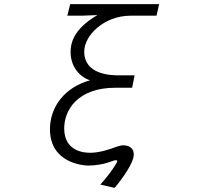

<svg xmlns="http://www.w3.org/2000/svg" viewBox="-20 -798 1040 930"><path d="M535 112C572 69 628 -10 628 -49C628 -88 595 -94 578 -94H573C566 -94 555 -90 547 -88C510 -74 461 -58 417 -58C394 -58 291 -61 291 -176C291 -266 357 -373 539 -373H620L632 -433H556C515 -433 388 -437 388 -548C388 -626 483 -722 613 -722H738L751 -778H320L306 -722H375L452 -725C331 -655 322 -583 322 -546C322 -472 369 -424 416 -409C293 -375 222 -280 222 -172C222 -7 386 4 407 4C445 4 487 -3 530 -20C534 -21 538 -22 541 -22C545 -22 548 -21 548 -17C548 -12 520 36 466 96Z"/></svg>

Font: LINE Seed JP App_OTF Regular
Style: Regular
Weight: 400
Designer: LY Corporation & Fontrix & Fontworks
Version: Version 1.002